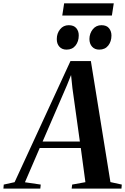

<svg xmlns="http://www.w3.org/2000/svg" viewBox="-95 -1104 733 1124"><path d="M-75 0 -73 -23.5 -9.5 -37.5 317.5 -746.5H437L551.5 -38L618 -23.5L616 0H324.5L327.5 -23.5L405 -37.5L378 -237.5H137.5L51 -37L143.5 -23.5L141 0ZM154.5 -275.5H372.5L329 -588L321 -665L297 -605ZM294.5 -813.5Q268 -813.5 252.5 -830.8Q237 -848 237.5 -876Q237.5 -908.5 256.8 -932.5Q276 -956.5 307.5 -956.5Q337.5 -956.5 352 -938.8Q366.5 -921 366 -896Q366 -861.5 347.2 -837.5Q328.5 -813.5 294.5 -813.5ZM486 -813.5Q459.5 -813.5 444 -830.8Q428.5 -848 428.5 -876Q429 -908.5 448.2 -932.5Q467.5 -956.5 499 -956.5Q529 -956.5 543.2 -938.8Q557.5 -921 557.5 -896Q557.5 -861.5 538.8 -837.5Q520 -813.5 486 -813.5ZM280.5 -1084.5H571L560 -1013H269.5Z"/></svg>

Font: Merriweather 120pt SemiBold
Style: Italic
Weight: 600
Italic angle: -7.8°
Version: Version 2.101